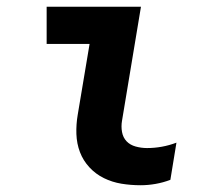

<svg xmlns="http://www.w3.org/2000/svg" viewBox="-20 -540 640 568"><path d="M396 8Q367 8 339.5 3.5Q312 -1 287.5 -13Q263 -25 244.5 -45Q226 -65 216.5 -90Q207 -115 206 -143.5Q205 -172 210 -201L245 -410H118V-520H397L341 -183Q338 -166 341 -149.5Q344 -133 354.5 -122Q365 -111 381.5 -106.5Q398 -102 415 -102Q437 -102 459 -106Q481 -110 502 -118L484 -8Q463 0 440.5 4Q418 8 396 8Z"/></svg>

Font: Iosevka XBd Ex Obl
Style: Regular
Weight: 800
Width: 7
Italic angle: -9°
Monospace: yes
Designer: Belleve Invis
Foundry: Belleve Invis
Version: Version 32.5.0; ttfautohint (v1.8.4)